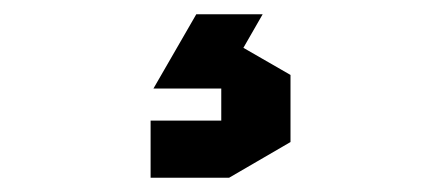

<svg xmlns="http://www.w3.org/2000/svg" viewBox="-20 -20 618 269"><path d="M255 0H348L321 47L387 85V179L301 229H191V149H290V104H195Z"/></svg>

Font: Quantico
Style: Bold
Weight: 700
Designer: Matt Desmond
Foundry: MADtype
Version: Version 2.002